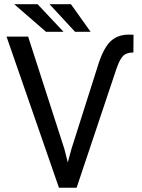

<svg xmlns="http://www.w3.org/2000/svg" viewBox="-20 -883 670 903"><path d="M278.8 -733.4H196.3L46.9 -863.3H156.7ZM406.2 -733.4H333L212.9 -863.3H313.5ZM282.7 -182.6 298.8 -119.1 315.9 -182.1 444.8 -587.9Q469.7 -661.6 502.4 -690.9Q535.2 -720.2 585.4 -720.2L607.9 -719.7L607.4 -636.2Q576.2 -636.2 560.5 -621.6Q544.9 -606.9 529.8 -565.9L340.3 0H257.3L10.7 -710.9H112.3Z"/></svg>

Font: Mardoto
Style: Regular
Weight: 400
Designer: Christian Robertson, Vahan Hovhannisyan
Foundry: Google
Version: Version 1.000